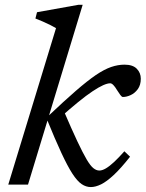

<svg xmlns="http://www.w3.org/2000/svg" viewBox="-20 -748 590 778"><path d="M315 -728.5 93.5 0H13.5L207 -634Q198 -639.5 184 -646.5Q170 -653.5 154 -660.5Q138 -667.5 123.5 -673L130 -698.5L297.5 -728.5ZM169.5 -266 172.5 -275Q239.5 -338.5 286.8 -379.5Q334 -420.5 368.2 -443.8Q402.5 -467 430.2 -476.5Q458 -486 484.5 -486Q518 -486 534.2 -469.5Q550.5 -453 550.5 -429Q550.5 -403.5 538.5 -387Q526.5 -370.5 509.8 -362.8Q493 -355 478 -355Q473.5 -355 467.5 -363.2Q461.5 -371.5 453.5 -384Q446.5 -396 439.5 -403.2Q432.5 -410.5 426.5 -410.5Q415.5 -410.5 398 -402.8Q380.5 -395 355.2 -378.2Q330 -361.5 296.5 -334.2Q263 -307 219.5 -268L237 -302Q270.5 -224 293.2 -175.8Q316 -127.5 331.2 -101.8Q346.5 -76 358.5 -66.5Q370.5 -57 382.5 -57Q394.5 -57 409.2 -65.8Q424 -74.5 442.8 -92Q461.5 -109.5 484 -135L507 -113Q470 -66 441 -39Q412 -12 389.5 -1Q367 10 348 10Q328.5 10 310.8 -2Q293 -14 273.2 -44.5Q253.5 -75 228.5 -128.8Q203.5 -182.5 169.5 -266Z"/></svg>

Font: Newsreader 11pt
Style: Italic
Weight: 400
Italic angle: -17°
Version: Version 1.003